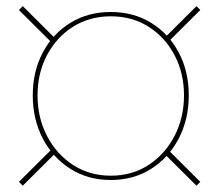

<svg xmlns="http://www.w3.org/2000/svg" viewBox="-20 -662 680 624"><path d="M618.5 -642 631 -629.5 529 -528 516.5 -540.5ZM618.5 -58.5 516.5 -160 529 -172.5 631 -71ZM54 -642 156 -540.5 143.5 -528 41.5 -629.5ZM54 -58.5 41.5 -71 143.5 -172.5 156 -160ZM340 -77Q266 -77 208.8 -113.2Q151.5 -149.5 119 -212Q86.5 -274.5 86.5 -352Q86.5 -430 119 -491.2Q151.5 -552.5 208.8 -587.8Q266 -623 340 -623Q414 -623 471.2 -587.8Q528.5 -552.5 561 -491.2Q593.5 -430 593.5 -352Q593.5 -274.5 561 -212Q528.5 -149.5 471.2 -113.2Q414 -77 340 -77ZM340 -91Q409.5 -91 463 -126Q516.5 -161 547.2 -220.2Q578 -279.5 578 -352Q578 -424.5 547.2 -482.8Q516.5 -541 463 -575Q409.5 -609 340 -609Q271 -609 217.2 -575Q163.5 -541 132.8 -482.8Q102 -424.5 102 -352Q102 -279.5 132.8 -220.2Q163.5 -161 217.2 -126Q271 -91 340 -91Z"/></svg>

Font: Epilogue Thin
Style: Regular
Weight: 250
Designer: Tyler Finck
Foundry: Etcetera Type Co
Version: Version 2.111